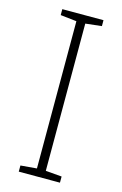

<svg xmlns="http://www.w3.org/2000/svg" viewBox="-112 -764 518 815"><g transform="rotate(15 147.0 -357.0)"><path d="M238 0H57V-27L128 -33V-680L57 -688V-714H238V-688L167 -680V-33L238 -27Z"/></g></svg>

Font: Noto Sans Bengali UI ExtraLight
Style: Regular
Weight: 200
Designer: Jelle Bosma - Monotype Design Team
Foundry: Monotype Imaging Inc.
Version: Version 2.003; ttfautohint (v1.8.4.7-5d5b)